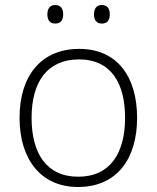

<svg xmlns="http://www.w3.org/2000/svg" viewBox="-20 -736 625 766"><path d="M169 -679C169 -656 179 -642 200 -642C223 -642 232 -656 232 -679C232 -701 223 -716 200 -716C179 -716 169 -701 169 -679ZM355 -679C355 -656 365 -642 386 -642C409 -642 418 -656 418 -679C418 -701 409 -716 386 -716C365 -716 355 -701 355 -679ZM527 -266C527 -427 450 -541 296 -541C147 -541 58 -437 58 -266C58 -102 142 10 291 10C447 10 527 -103 527 -266ZM106 -266C106 -412 171 -499 295 -499C426 -499 479 -400 479 -266C479 -127 421 -31 292 -31C165 -31 106 -125 106 -266Z"/></svg>

Font: Noto Sans Syriac Extralight
Style: Regular
Weight: 200
Designer: Patrick Giasson and the Monotype Design Team
Foundry: Monotype Imaging Inc.
Version: Version 3.000